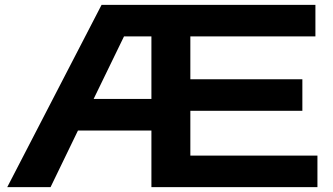

<svg xmlns="http://www.w3.org/2000/svg" viewBox="-20 -770 1371 790"><path d="M188 0H9.8L397.9 -750H1277.8V-620.1H763.2V-443.8H1224.1V-314H763.2V-129.9H1286.1V0H603V-232.9H300.8ZM365.2 -362.8H603V-620.1H490.2Z"/></svg>

Font: Mattone
Style: Regular
Weight: 400
Width: 6
Designer: Nunzio Mazzaferro
Foundry: Collletttivo
Version: Version 2.000;Glyphs 3.2 (3217)